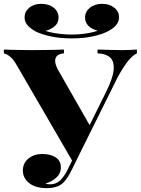

<svg xmlns="http://www.w3.org/2000/svg" viewBox="-32 -966 733 1000"><path d="M681 -708V-688Q659 -678 635.5 -649Q612 -620 581 -564L368 -135L344 -129L56 -625Q38 -657 20.5 -671Q3 -685 -12 -688V-708Q1 -707 28 -706.5Q55 -706 84.5 -705.5Q114 -705 135 -705Q158 -705 191 -705.5Q224 -706 254.5 -706.5Q285 -707 301 -708V-688Q284 -687 271 -679.5Q258 -672 255.5 -654.5Q253 -637 268 -606L440 -305L388 -220L518 -482Q557 -560 560 -604.5Q563 -649 540 -668Q517 -687 476 -688V-708Q513 -707 542.5 -706Q572 -705 604 -705Q625 -705 645.5 -706Q666 -707 681 -708ZM370 -185 389 -177 342 -82Q329 -56 319 -41Q309 -26 298 -15Q282 1 259 7.5Q236 14 212 14Q153 14 120 -12.5Q87 -39 87 -77Q87 -117 116.5 -140.5Q146 -164 187 -164Q232 -164 258.5 -146Q285 -128 285 -95Q285 -62 261.5 -41Q238 -20 205 -10Q209 -8 215 -7Q221 -6 229 -6Q260 -6 281.5 -26.5Q303 -47 321 -84ZM500 -946Q538 -946 563 -926Q588 -906 588 -876Q588 -851 570 -832Q552 -813 524 -800Q495 -786 448.5 -776Q402 -766 342 -766Q281 -766 234.5 -776Q188 -786 158 -800Q132 -813 114 -831.5Q96 -850 96 -876Q96 -905 120 -925.5Q144 -946 183 -946Q222 -946 247.5 -926Q273 -906 273 -875Q273 -846 252.5 -829Q232 -812 205 -805Q226 -798 249.5 -794Q273 -790 297 -788Q321 -786 342 -786Q362 -786 385.5 -788Q409 -790 433 -794.5Q457 -799 477 -806Q448 -813 429.5 -830.5Q411 -848 411 -875Q411 -905 436 -925.5Q461 -946 500 -946Z"/></svg>

Font: Playfair Display ExtraBold
Style: Regular
Weight: 800
Designer: Claus Eggers Sørensen
Foundry: Claus Eggers Sørensen
Version: Version 1.203